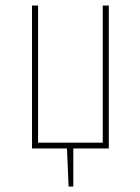

<svg xmlns="http://www.w3.org/2000/svg" viewBox="-20 -539 510 697"><path d="M375 -519V0H246.1V138.2H229L223.1 0H96.2V-519H118.2V-21H353V-519Z"/></svg>

Font: Fira Sans Compressed Thin
Style: Regular
Weight: 100
Width: 1
Designer: Carrois Corporate & Edenspiekermann AG
Foundry: Carrois Corporate GbR & Edenspiekermann AG
Version: Version 4.203;PS 004.203;hotconv 1.0.88;makeotf.lib2.5.64775